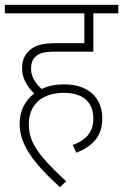

<svg xmlns="http://www.w3.org/2000/svg" viewBox="-20 -642 508 792"><path d="M280 -44 295 -12C363 -40 402 -79 402 -155C402 -225 358 -294 244 -294C210 -294 179 -288 152 -275C129 -295 108 -324 108 -358C108 -378 113 -394 123 -405C138 -422 161 -429 206 -429H365V-587H468V-622H0V-587H328V-464H212C145 -464 115 -451 94 -426C79 -410 71 -389 71 -361C71 -316 95 -282 121 -256C84 -228 61 -186 61 -131C61 -47 115 28 227 130L253 106C123 -14 99 -64 99 -131C99 -207 150 -259 243 -259C331 -259 365 -214 365 -152C365 -92 329 -62 280 -44Z"/></svg>

Font: Noto Sans SemiCondensed ExtraLight
Style: Italic
Weight: 200
Width: 4
Italic angle: -12°
Designer: Monotype Design Team
Foundry: Monotype Imaging Inc.
Version: Version 2.013